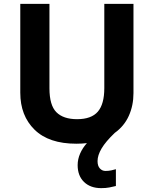

<svg xmlns="http://www.w3.org/2000/svg" viewBox="-20 -734 796 994"><path d="M485 100Q485 125 497 138Q509 151 526 151Q542 151 556 148Q570 145 580 142V229Q564 233 546 236.5Q528 240 504 240Q448 240 415 208Q382 176 382 121Q382 90 395 60.5Q408 31 430 7Q404 10 375 10Q233 10 159 -62.5Q85 -135 85 -254V-714H236V-277Q236 -189 272 -153Q308 -117 379 -117Q453 -117 486.5 -156Q520 -195 520 -278V-714H671V-252Q671 -188 647 -134.5Q623 -81 574 -46Q527 -1 506 34.5Q485 70 485 100Z"/></svg>

Font: Noto Sans Hanifi Rohingya
Style: Bold
Weight: 700
Designer: Monotype Design Team and DaltonMaag
Foundry: Google LLC
Version: Version 2.102; ttfautohint (v1.8.4.7-5d5b)